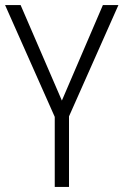

<svg xmlns="http://www.w3.org/2000/svg" viewBox="-20 -734 485 754"><path d="M223 -339 384 -714H445L251 -277V0H195V-275L0 -714H61Z"/></svg>

Font: Noto Sans UI SemiCondensed Light
Style: Regular
Weight: 300
Width: 4
Designer: Monotype Design Team
Foundry: Monotype Imaging Inc.
Version: Version 1.901